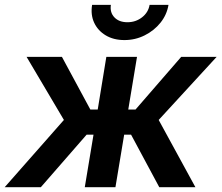

<svg xmlns="http://www.w3.org/2000/svg" viewBox="-41 -784 928 804"><path d="M-21.5 0 226.6 -281.7 70.3 -545.9H218.3L337.4 -325.2H368.2L404.3 -545.9H532.7L496.1 -325.2H526.4L717.8 -545.9H866.2L623.5 -281.7L777.3 0H626L507.8 -220.2H479L442.4 0H314L350.6 -220.2H321.8L129.9 0ZM480 -616.2Q434.6 -616.2 401.6 -636Q368.7 -655.8 353.3 -689Q337.9 -722.2 344.7 -763.7H423.3Q418.5 -731.9 438 -711.4Q457.5 -690.9 492.7 -690.9Q527.3 -690.9 553.7 -711.4Q580.1 -731.9 585.4 -763.7H664.6Q657.7 -722.2 631.1 -689Q604.5 -655.8 564.9 -636Q525.4 -616.2 480 -616.2Z"/></svg>

Font: Inter Semi Bold
Style: Italic
Weight: 600
Italic angle: -9.39999°
Designer: Rasmus Andersson
Foundry: rsms
Version: Version 4.000;git-3c8e0fc